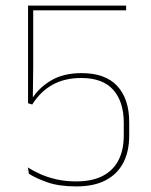

<svg xmlns="http://www.w3.org/2000/svg" viewBox="-20 -659 542 688"><path d="M253.5 9Q191 9 149 -6Q107 -21 83.5 -36.5L80 -59Q101 -45.5 126.8 -34.2Q152.5 -23 184 -16Q215.5 -9 253.5 -9Q309.5 -9 347.2 -28.2Q385 -47.5 404.2 -84.2Q423.5 -121 423.5 -173.5V-219.5Q423.5 -294 386 -336.8Q348.5 -379.5 271 -379.5Q212 -379.5 168.5 -355.5Q125 -331.5 95.5 -284.5L80.5 -289V-639H432V-622H99V-419L97.5 -301L93.5 -303.5Q118 -343.5 162.2 -370.2Q206.5 -397 272.5 -397Q357.5 -397 400.2 -350.8Q443 -304.5 443 -221V-173Q443 -116.5 421.8 -75.8Q400.5 -35 358.5 -13Q316.5 9 253.5 9Z"/></svg>

Font: Anek Latin Thin
Style: Regular
Weight: 250
Designer: Yesha Goshar
Foundry: Ek Type
Version: Version 1.003